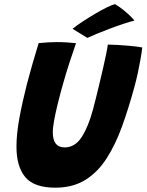

<svg xmlns="http://www.w3.org/2000/svg" viewBox="-20 -876 696 912"><path d="M242.6 15.5Q141.6 15.5 99.9 -34.9Q58.2 -85.2 58.2 -179Q58.2 -239.6 71.8 -313.9Q85.4 -388.2 107.9 -476.9Q119.8 -522.5 133.9 -571.4Q148.1 -620.4 163.5 -671.1Q184.4 -673.2 206.6 -674.7Q228.8 -676.1 247.8 -676.1Q273 -676.1 297.4 -674.6Q321.9 -673 341.1 -670.9Q327.2 -631 310.5 -580.1Q293.8 -529.1 279.2 -476.8Q266.1 -430.8 255.2 -386.6Q244.2 -342.4 237.5 -306.2Q230.8 -270 230.8 -247.8Q230.8 -175.8 286.9 -175.8Q336.6 -175.8 368.5 -225.6Q400.4 -275.4 422 -357.2Q427.4 -377.2 435.4 -409.1Q443.4 -441 452.2 -478.3Q461.1 -515.6 469.6 -552.1Q478 -588.5 484.1 -618.2Q490.1 -647.9 492.1 -664.2Q512 -664.2 537.9 -662.6Q563.8 -661 589 -658.9Q614.2 -656.9 632.5 -654.4Q650.8 -652 655.8 -650.5Q652.6 -624 647.1 -592.7Q641.6 -561.4 634.4 -528Q627.1 -494.6 617.9 -461.1Q590.8 -361.2 559.4 -274.8Q528 -188.2 486 -123Q444 -57.8 384.8 -21.1Q325.5 15.5 242.6 15.5ZM526.9 -856.1Q549.1 -842.8 568.7 -826.6Q588.2 -810.4 601.6 -797.1Q614.9 -783.8 618.2 -778Q596.6 -772.9 565.1 -762.4Q533.5 -751.9 499.9 -739.2Q466.2 -726.6 438 -714.8Q409.8 -703 395.1 -695.9L324.5 -739.2Q342.9 -754.1 371.7 -773.1Q400.5 -792.1 431.6 -810.4Q462.6 -828.8 488.6 -841.5Q514.5 -854.2 526.9 -856.1Z"/></svg>

Font: Grandstander Thin
Style: Italic
Weight: 100
Italic angle: -15°
Designer: Tyler Finck
Foundry: Etcetera Type Co
Version: Version 1.200